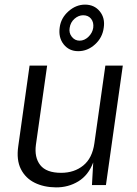

<svg xmlns="http://www.w3.org/2000/svg" viewBox="-20 -801 595 831"><path d="M222 10Q169.5 9.5 129.8 -10.2Q90 -30 70.2 -69.5Q50.5 -109 59 -168L108 -517H184L135.5 -175Q128 -120 154.2 -86.5Q180.5 -53 244.5 -53Q301.5 -53 340.5 -84.8Q379.5 -116.5 388.5 -181L436 -517H511.5L438.5 0H378L383.5 -98Q362.5 -42.5 319 -16Q275.5 10.5 222 10ZM318.5 -579.5Q279 -579.5 255.5 -609.2Q232 -639 238.5 -683Q244 -723.5 276.5 -752.2Q309 -781 348 -781Q388 -781 411.8 -752Q435.5 -723 429 -681Q423.5 -638 391.2 -608.8Q359 -579.5 318.5 -579.5ZM324.5 -625Q345.5 -625 362.8 -641.8Q380 -658.5 383.5 -680.5Q386.5 -704.5 374.2 -719.8Q362 -735 340 -735Q320 -735 302.5 -719.8Q285 -704.5 281.5 -680.5Q277.5 -658.5 290.8 -641.8Q304 -625 324.5 -625Z"/></svg>

Font: Public Sans Light
Style: Italic
Weight: 300
Italic angle: -8°
Designer: The Public Sans project authors (U.S. Web Design System). Libre Franklin designed by Pablo Impallari and Rodrigo Fuenzal
Version: Version 1.007; ttfautohint (v1.8.1) -l 8 -r 50 -G 200 -x 14 